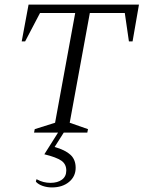

<svg xmlns="http://www.w3.org/2000/svg" viewBox="-20 -580 628 840"><path d="M129 0 132 -15 221 -43 309 -523H155L90 -399H75L105 -560H588L560 -399H544L526 -523H373L285 -43L365 -15L362 0H259L219 63Q265 76 288 97Q311 118 311 154Q311 192 282 216Q253 240 207 240Q186 240 167 233.5Q148 227 137 215L139 205H142Q169 220 201 220Q232 220 251 206Q270 192 270 166Q270 138 248.5 123Q227 108 174 95L234 0Z"/></svg>

Font: Spectral SC Light
Style: Italic
Weight: 300
Italic angle: -10°
Designer: Jean-Baptiste Levee
Foundry: Production Type
Version: Version 2.001